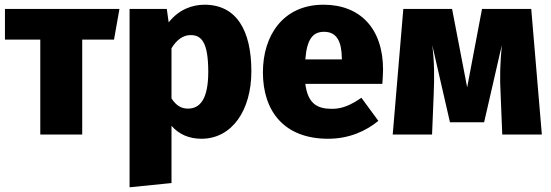

<svg xmlns="http://www.w3.org/2000/svg" viewBox="-20 -571 2340 815"><path d="M487 -533H1V-403H151V0H329V-403H464Z M848 -551C798 -551 740 -532 696 -476L688 -533H530V224L708 206V-37C740 0 784 18 835 18C965 18 1047 -103 1047 -268C1047 -442 984 -551 848 -551ZM778 -110C749 -110 728 -123 708 -153V-366C730 -403 758 -422 789 -422C833 -422 864 -396 864 -266C864 -152 830 -110 778 -110Z M1606 -275C1606 -451 1508 -551 1353 -551C1183 -551 1096 -422 1096 -264C1096 -99 1186 18 1373 18C1462 18 1534 -15 1586 -58L1514 -156C1468 -124 1431 -109 1390 -109C1328 -109 1287 -129 1276 -215H1603C1604 -233 1606 -258 1606 -275ZM1431 -319H1276C1283 -407 1309 -436 1356 -436C1413 -436 1430 -389 1431 -325Z M2235 -533H2026L1963 -200L1899 -533H1692L1647 0H1814L1821 -172C1824 -244 1824 -306 1815 -379L1890 -52H2035L2110 -379C2103 -302 2101 -243 2105 -172L2112 0H2280Z"/></svg>

Font: Fira Sans ExtraBold
Style: Regular
Weight: 800
Designer: bBox Type GmbH & Carrois Corporate GbR & Edenspiekermann AG
Foundry: bBox Type GmbH & Carrois Corporate GbR & Edenspiekermann AG
Version: Version 4.300;PS 004.300;hotconv 1.0.88;makeotf.lib2.5.64775